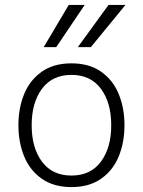

<svg xmlns="http://www.w3.org/2000/svg" viewBox="-20 -753 582 782"><path d="M55 -243Q55 -312 78 -369Q101 -426 149.5 -460.5Q198 -495 271 -495Q344 -495 392.5 -460.5Q441 -426 464 -369Q487 -312 487 -243Q487 -174 464 -117Q441 -60 392.5 -25.5Q344 9 271 9Q198 9 149.5 -25.5Q101 -60 78 -117Q55 -174 55 -243ZM433 -243Q433 -335 391 -391.5Q349 -448 271 -448Q193 -448 151 -391.5Q109 -335 109 -243Q109 -151 151 -94.5Q193 -38 271 -38Q349 -38 391 -94.5Q433 -151 433 -243ZM260 -733H325L209 -561H158ZM422 -733H491L350 -561H297Z"/></svg>

Font: Niramit ExtraLight
Style: Regular
Weight: 200
Designer: Katatrad Aksorn Co.,Ltd.
Foundry: Cadson Demak Co.,Ltd.
Version: Version 1.000; ttfautohint (v1.6)